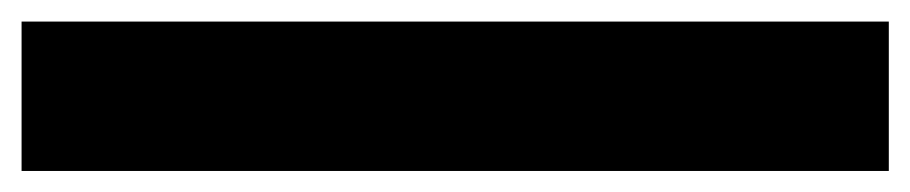

<svg xmlns="http://www.w3.org/2000/svg" viewBox="-21 1 844 178"><path d="M-1 159.5V21H803V159.5Z"/></svg>

Font: Anybody ExtraExpanded ExtraBold
Style: Regular
Weight: 800
Width: 8
Designer: Tyler Finck
Foundry: Etcetera Type Company
Version: Version 1.010; ttfautohint (v1.8.3) -l 8 -r 50 -G 200 -x 14 